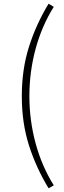

<svg xmlns="http://www.w3.org/2000/svg" viewBox="-20 -827 347 1039"><path d="M243 192Q176 82 137 -39.5Q98 -161 98 -307Q98 -452 137 -574.5Q176 -697 243 -807L271 -790Q206 -686 172.5 -562Q139 -438 139 -307Q139 -176 172.5 -52Q206 72 271 176Z"/></svg>

Font: Noto Sans TC Thin ExtraLight
Style: Regular
Weight: 250
Version: Version 2.004-H2;hotconv 1.0.118;makeotfexe 2.5.65603